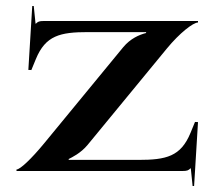

<svg xmlns="http://www.w3.org/2000/svg" viewBox="-20 -570 734 640"><path d="M35 0H588C604 0 608 -2 615 -9H616L622 50H627L640 -163L630 -163.5L615 -127C582.7 -48.3 534.1 -37 441 -37H209V-40C219 -45 249.2 -59.3 272 -87L536 -408C578.9 -460.2 624 -495 640 -495V-500H126.5C110.5 -500 106.5 -498 99.5 -491H98.5L92.5 -550H87.5L74.5 -337L84.5 -336.5L99.5 -373C131.8 -451.7 180.4 -463 273.5 -463H467V-460C443.5 -454 414.7 -441.3 391 -413L127 -92C84.8 -40.7 47 -5 35 -5Z"/></svg>

Font: Prida01
Style: Black
Weight: 900
Designer: gluk
Foundry: gluk
Version: Version 00.072